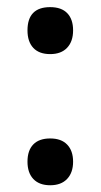

<svg xmlns="http://www.w3.org/2000/svg" viewBox="-20 -517 288 549"><path d="M123.5 -362.3Q91.8 -362.3 75.2 -380.1Q58.6 -397.9 58.6 -430.2Q58.6 -496.6 123.5 -496.6Q155.8 -496.6 172.4 -479.2Q189 -461.9 189 -430.2Q189 -398.4 171.9 -380.4Q154.8 -362.3 123.5 -362.3ZM58.6 -54.7Q58.6 -86.9 75.2 -104Q91.8 -121.1 123.5 -121.1Q155.3 -121.1 172.1 -103.5Q189 -85.9 189 -54.7Q189 -23.4 171.9 -5.4Q154.8 12.7 123.5 12.7Q92.3 12.7 75.4 -5.1Q58.6 -22.9 58.6 -54.7Z"/></svg>

Font: Khula Semibold
Style: Regular
Weight: 600
Designer: Erin McLaughlin, Steve Matteson
Version: Version 1.000;PS 1.0;hotconv 1.0.72;makeotf.lib2.5.5900